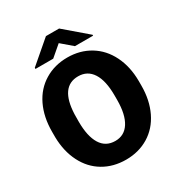

<svg xmlns="http://www.w3.org/2000/svg" viewBox="-209 -1040 1108 1189"><g transform="rotate(-30 345.0 -445.5)"><path d="M655.8 -340.8Q655.8 -236.8 617.2 -156.7Q578.6 -76.7 507.6 -33.4Q436.5 9.8 345.7 9.8Q254.9 9.8 184.6 -32Q114.3 -73.7 75 -151.4Q35.6 -229 33.7 -329.6V-369.6Q33.7 -474.1 72 -554Q110.4 -633.8 181.9 -677.2Q253.4 -720.7 344.7 -720.7Q435.1 -720.7 505.9 -677.7Q576.7 -634.8 616 -555.4Q655.3 -476.1 655.8 -373.5ZM481.4 -370.6Q481.4 -476.6 446 -531.5Q410.6 -586.4 344.7 -586.4Q215.8 -586.4 208.5 -393.1L208 -340.8Q208 -236.3 242.7 -180.2Q277.3 -124 345.7 -124Q410.6 -124 445.8 -179.2Q481 -234.4 481.4 -337.9ZM551.3 -764.2V-757.8H421.4L343.8 -824.2L266.1 -757.8H139.2V-766.1L296.9 -901.4H391.1Z"/></g></svg>

Font: Roboto
Style: Regular
Weight: 900
Designer: Google
Version: Version 2.001171; 2014